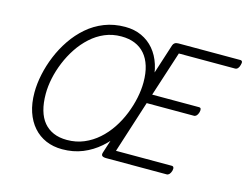

<svg xmlns="http://www.w3.org/2000/svg" viewBox="-118 -1084 1666 1297"><g transform="rotate(15 715.0 -435.5)"><path d="M408 19Q345 19 294 -3Q243 -25 206 -67Q169 -109 149 -168.5Q129 -228 129 -304Q129 -364 143 -430.5Q157 -497 184 -562.5Q211 -628 251 -687Q291 -746 344 -792Q397 -838 463 -864Q529 -890 608 -890Q672 -890 723 -866.5Q774 -843 810 -800.5Q846 -758 865 -699Q884 -640 884 -570Q884 -510 870.5 -443.5Q857 -377 829.5 -311Q802 -245 761.5 -185.5Q721 -126 668.5 -80Q616 -34 551 -7.5Q486 19 408 19ZM423 -50Q487 -50 541.5 -73Q596 -96 640.5 -135.5Q685 -175 719 -226Q753 -277 776 -334.5Q799 -392 811 -449.5Q823 -507 823 -560Q823 -624 808 -672.5Q793 -721 764.5 -754Q736 -787 694.5 -804Q653 -821 599 -821Q537 -821 484 -798.5Q431 -776 387 -736Q343 -696 309.5 -645.5Q276 -595 252.5 -538Q229 -481 217 -424Q205 -367 205 -314Q205 -250 219 -200.5Q233 -151 260.5 -118Q288 -85 328.5 -67.5Q369 -50 423 -50ZM712 0Q692 0 683.5 -7Q675 -14 681 -32L945 -852Q949 -863 958 -869Q967 -875 984 -875H1415Q1426 -875 1429 -867Q1432 -859 1427 -843Q1423 -827 1415 -818.5Q1407 -810 1396 -810H1003L901 -495H1228Q1239 -495 1242 -487Q1245 -479 1241 -463Q1236 -446 1228 -438Q1220 -430 1210 -430H880L763 -65H1153Q1163 -65 1166.5 -57Q1170 -49 1166 -33Q1161 -17 1153 -8.5Q1145 0 1135 0Z"/></g></svg>

Font: Playwrite DK Loopet Light
Style: Regular
Weight: 300
Version: Version 1.003